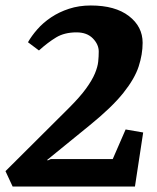

<svg xmlns="http://www.w3.org/2000/svg" viewBox="-43 -680 573 700"><path d="M3 0 -23 -56 209 -287Q249 -327 271 -357.5Q293 -388 303 -412Q313 -436 315 -455Q317 -474 317 -492Q317 -518 295.5 -540Q274 -562 236 -562Q192 -562 161.5 -543.5Q131 -525 99 -496L59 -526Q72 -549 93 -573Q114 -597 143 -616.5Q172 -636 208.5 -648Q245 -660 288 -660Q377 -660 427 -621.5Q477 -583 477 -524Q477 -482 462.5 -437.5Q448 -393 406.5 -341Q365 -289 285 -224L129 -97L131 -95L142 -100H368L415 -208L479 -197L449 0Z"/></svg>

Font: Faustina ExtraBold
Style: Italic
Weight: 800
Italic angle: -8°
Designer: Alfonso Garcia
Foundry: http://www.omnibus-type.com
Version: Version 1.200